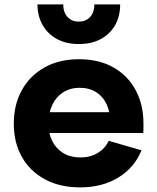

<svg xmlns="http://www.w3.org/2000/svg" viewBox="-20 -828 701 860"><path d="M339 11.3Q247.4 11.3 180.7 -25Q114 -61.2 77.9 -125.3Q41.8 -189.4 41.8 -273.8Q41.8 -359 77.8 -424.1Q113.9 -489.3 179.5 -526Q245 -562.7 333.8 -562.7Q423.2 -562.7 487.8 -526.2Q552.4 -489.7 587.5 -424.6Q622.6 -359.6 622.6 -273.7Q622.6 -259.7 622.5 -249.6Q622.4 -239.5 621.7 -232.2H471.6Q472.8 -243 473.2 -254.5Q473.5 -266.1 473.5 -280.6Q473.5 -326.6 457.4 -361.2Q441.4 -395.9 410.6 -415.3Q379.8 -434.7 336.3 -434.7Q294.6 -434.7 263.2 -414.7Q231.7 -394.8 214.4 -358.6Q197 -322.4 197 -273.8Q197 -229.6 214.4 -195.5Q231.8 -161.5 263.6 -142.1Q295.5 -122.8 340.2 -122.8Q385.3 -122.8 418.2 -143.1Q451.2 -163.3 466.9 -197.3L613.8 -154.6Q582.9 -77.7 510.6 -33.2Q438.4 11.3 339 11.3ZM138.3 -232.2V-325.4H531.9L548.6 -232.2ZM518.2 -808.3Q518.4 -755.3 495.6 -715.3Q472.8 -675.3 431.3 -653Q389.8 -630.7 332.9 -630.7Q276.7 -630.7 235.2 -653.2Q193.8 -675.8 170.9 -715.8Q148.1 -755.8 147.8 -808.3H263.2Q263.2 -773.4 282.2 -752.3Q301.2 -731.2 333 -731.2Q365.1 -731.2 384 -752.3Q402.8 -773.4 402.8 -808.3Z"/></svg>

Font: Hepta Slab ExtraLight
Style: Regular
Weight: 200
Designer: Michael LaGattuta
Foundry: Michael LaGattuta
Version: Version 1.100